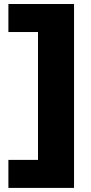

<svg xmlns="http://www.w3.org/2000/svg" viewBox="-20 -752 442 937"><path d="M341.3 165H21V28.3H165.5V-595.7H21V-732.4H341.3Z"/></svg>

Font: Schibsted Grotesk Black
Style: Regular
Weight: 900
Designer: Bakken & Baeck AS, Henrik Kongsvoll
Foundry: Schibsted ASA
Version: Version 1.100;gftools[0.9.25]